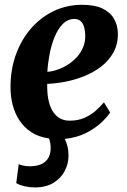

<svg xmlns="http://www.w3.org/2000/svg" viewBox="-20 -584 542 821"><path d="M127.5 217.5Q107.5 217.5 85.5 212.5Q63.5 207.5 49.5 199L60 118Q67 121.5 80 124.2Q93 127 106.5 127Q133.5 127 153 119.5Q172.5 112 183.8 95.8Q195 79.5 196.5 55Q197 39.5 195 28Q193 16.5 189.5 8Q144.5 1.5 113.2 -19.2Q82 -40 62.5 -70.2Q43 -100.5 34 -136.2Q25 -172 25 -209.5Q24.5 -285.5 47.8 -350Q71 -414.5 112.5 -462.2Q154 -510 210 -536.8Q266 -563.5 331.5 -563.5Q384.5 -563.5 417.8 -547.8Q451 -532 467 -504.5Q483 -477 484 -443.5Q485 -396 465.2 -360.2Q445.5 -324.5 412.5 -299.2Q379.5 -274 339.2 -258Q299 -242 257.8 -234.2Q216.5 -226.5 182 -225.5Q181 -189.5 186.5 -160.5Q192 -131.5 204 -110.8Q216 -90 234.5 -79Q253 -68 278 -68Q313.5 -68 340.8 -80Q368 -92 388.8 -110.2Q409.5 -128.5 424.5 -146.5L451 -103Q438.5 -83.5 412.2 -59Q386 -34.5 347.2 -15Q308.5 4.5 257 10Q264 24 268.5 41.8Q273 59.5 273 81.5Q273 115 257.2 146.2Q241.5 177.5 209.2 197.5Q177 217.5 127.5 217.5ZM182.5 -277Q201.5 -278 224 -285.5Q246.5 -293 268 -306.2Q289.5 -319.5 307.2 -338.2Q325 -357 335.2 -381.5Q345.5 -406 344.5 -435Q343 -469.5 331.5 -486.2Q320 -503 299 -503Q269.5 -503 248.5 -481.5Q227.5 -460 213.5 -425.8Q199.5 -391.5 192 -352Q184.5 -312.5 182.5 -277Z"/></svg>

Font: Merriweather 36pt ExtraBold
Style: Italic
Weight: 800
Italic angle: -7.8°
Version: Version 2.101